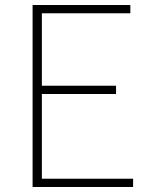

<svg xmlns="http://www.w3.org/2000/svg" viewBox="-20 -746 602 766"><path d="M110 -726H500V-693H147V-404H443V-371H147V-33H511V0H110Z"/></svg>

Font: SpoqaHanSans
Style: Thin
Weight: 250
Designer: [Spoqa Han Sans] Dong-huui Kim \uAE40 \uB3D9 \uD718   [Noto Sans] Ryoko NISHIZUKA \u897F \u585A \u6DBC \u5B50  (kana & i
Foundry: Spoqa (http://bi.spoqa.com)
Version: Version 1.004;PS 1.004;hotconv 1.0.82;makeotf.lib2.5.63406